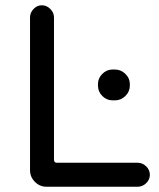

<svg xmlns="http://www.w3.org/2000/svg" viewBox="-20 -708 603 729"><path d="M94 -62V-642Q94 -660 107.5 -674Q121 -688 139 -688Q157 -688 171 -674Q185 -660 185 -642V-102Q185 -90 196 -90H503Q521 -90 535 -76.5Q549 -63 549 -44Q549 -26 535 -12.5Q521 1 503 1H156Q131 1 112.5 -17.5Q94 -36 94 -62ZM352 -389Q352 -411 368.5 -427.5Q385 -444 407 -444H417Q439 -444 456 -427.5Q473 -411 473 -389V-383Q473 -360 456 -343.5Q439 -327 417 -327H407Q385 -327 368.5 -343.5Q352 -360 352 -383Z"/></svg>

Font: 寒蝉全圆体
Style: Regular
Weight: 400
Designer: Warren2060
      Designed by Motoya company      

      [Varela Round]
      Joe Prince(Latin component); Avraham Cornf
Foundry: ChillType
Version: Version 3.200